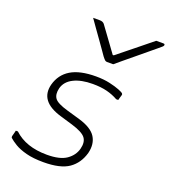

<svg xmlns="http://www.w3.org/2000/svg" viewBox="-150 -939 931 1055"><g transform="rotate(20 315.5 -411.5)"><path d="M403 -629H367Q360 -629 355 -633Q350 -637 339 -651Q333 -660 318.5 -680.5Q304 -701 285 -728Q266 -755 246.5 -782Q227 -809 212 -831H251Q269 -831 278 -820Q288 -806 316 -768Q344 -730 383 -676H389Q454 -728 499.5 -765Q545 -802 581 -831H623Q633 -831 631 -822Q630 -818 625 -813.5Q620 -809 602 -794Q586 -781 558.5 -758Q531 -735 500.5 -710Q470 -685 443.5 -663Q417 -641 403 -629ZM230 -37Q306 -37 344 -63.5Q382 -90 393 -131Q404 -173 385.5 -197Q367 -221 304 -240L230 -262Q94 -302 121 -407Q138 -470 191 -502Q244 -534 338 -534Q383 -534 418.5 -526Q454 -518 476.5 -509Q499 -500 503 -495Q507 -491 505 -485Q502 -475 500 -468.5Q498 -462 496 -454H484Q454 -471 418.5 -480Q383 -489 335 -489Q268 -489 224 -467Q180 -445 169 -403Q160 -366 175.5 -344Q191 -322 254 -304L330 -282Q405 -260 430 -220Q455 -180 441 -124Q423 -60 374 -26Q325 8 226 8Q166 8 124.5 -3Q83 -14 57.5 -29.5Q32 -45 18 -58Q15 -61 16 -68Q19 -81 21.5 -88.5Q24 -96 25 -103H37Q107 -37 230 -37Z"/></g></svg>

Font: Recursive Sn Lnr St Lt
Style: Italic
Weight: 300
Italic angle: -15°
Version: Version 1.079;hotconv 1.0.112;makeotfexe 2.5.65598; ttfautoh